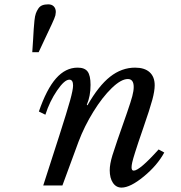

<svg xmlns="http://www.w3.org/2000/svg" viewBox="-20 -850 829 880"><path d="M565.9 -487.8Q535.2 -487.8 492.2 -446.3Q449.2 -404.8 408 -338.1Q366.7 -271.5 339.8 -200.2L266.1 0H178.2L252 -229Q287.6 -340.3 301.3 -389.6Q314.9 -439 314.9 -458Q314.9 -484.9 297.9 -484.9Q275.4 -484.9 241.5 -435.1Q207.5 -385.3 188 -324.2L158.2 -338.9Q193.4 -441.4 236.8 -490.7Q280.3 -540 335.9 -540Q368.2 -540 381.6 -522Q395 -503.9 395 -460.9Q395 -409.2 377.9 -370.1L380.9 -367.2Q431.6 -456.5 484.6 -498.3Q537.6 -540 599.1 -540Q642.6 -540 665.8 -519Q689 -498 689 -459Q689 -433.1 678.2 -392.8Q667.5 -352.5 636.2 -262.2Q619.6 -213.9 614 -197.3Q608.4 -180.7 598.9 -150.6Q589.4 -120.6 586.2 -106.2Q583 -91.8 583 -83Q583 -67.9 592.8 -67.9Q619.6 -67.9 707 -165L732.9 -150.9Q700.7 -91.8 638.9 -41Q577.1 9.8 537.1 9.8Q512.2 9.8 497.6 -12Q482.9 -33.7 482.9 -69.8Q482.9 -97.2 495.1 -137.7Q507.3 -178.2 562 -333Q580.1 -385.3 586.4 -409.4Q592.8 -433.6 592.8 -451.2Q592.8 -487.8 565.9 -487.8ZM157.2 -610.8H127.9Q129.9 -635.3 131.6 -666.5Q133.3 -697.8 134.5 -716.1Q135.7 -734.4 137.9 -755.6Q140.1 -776.9 144.3 -788.3Q148.4 -799.8 155.5 -810.5Q162.6 -821.3 173.8 -825.7Q185.1 -830.1 201.2 -830.1Q217.3 -830.1 226.6 -820.6Q235.8 -811 235.8 -794.9Q235.8 -789.6 233.9 -779.8Q231.4 -769.5 218.3 -741Q205.1 -712.4 185.8 -671.9Q166.5 -631.3 157.2 -610.8Z"/></svg>

Font: Libre Baskerville
Style: Italic
Weight: 400
Designer: Pablo Impallari, Rodrigo Fuenzalida
Foundry: Pablo Impallari, Rodrigo Fuenzalida
Version: Version 1.000